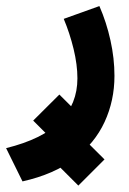

<svg xmlns="http://www.w3.org/2000/svg" viewBox="-53 -321 420 623"><path d="M116.2 196.3 201.2 111.8 286.1 196.3 201.2 281.2ZM54.7 70.3 139.6 -14.2 224.6 70.3 139.6 155.3ZM269.5 -301.3Q292.5 -248.5 305.4 -190.2Q318.4 -131.8 318.4 -74.7Q318.4 5.4 286.4 74.7Q254.4 144 188.5 194.3Q122.6 244.6 20 267.6L-33.2 159.7Q85.4 130.4 141.8 73.5Q198.2 16.6 198.2 -66.9Q198.2 -110.8 185.8 -162.1Q173.3 -213.4 153.8 -259.8Z"/></svg>

Font: Vazir
Style: Bold
Weight: 700
Designer: Saber Rastikerdar
Foundry: Saber Rastikerdar
Version: Version 30.0.0